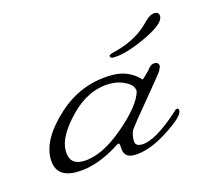

<svg xmlns="http://www.w3.org/2000/svg" viewBox="-55 -327 420 393"><g transform="rotate(-15 155.5 -130.5)"><path d="M190 -206Q190 -209 203 -212Q252 -224 281 -256Q292 -267 301.5 -267Q311 -267 311 -258Q311 -242 267 -221.5Q223 -201 197 -201Q190 -201 190 -206ZM82 -12Q121 -12 169 -52.5Q217 -93 225 -122Q225 -134 210 -142.5Q195 -151 176 -151Q130 -151 91.5 -111.5Q53 -72 53 -42Q53 -12 82 -12ZM185 -167Q220 -167 243 -142Q244 -142 259 -157Q266 -168 275 -168Q284 -168 284 -159L280 -150Q277 -145 240.5 -101Q204 -57 198.5 -49Q193 -41 193 -25Q193 -14 207 -14Q236 -14 289 -62Q292 -66 295.5 -66Q299 -66 299 -61Q299 -49 258.5 -23Q218 3 186 3Q164 3 164 -20Q164 -28 161.5 -28Q159 -28 158 -27Q108 6 63.5 6Q19 6 19 -34Q19 -76 69 -121.5Q119 -167 185 -167Z"/></g></svg>

Font: Miss Fajardose
Style: Regular
Weight: 400
Version: Version 1.000